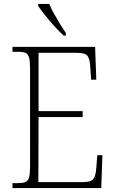

<svg xmlns="http://www.w3.org/2000/svg" viewBox="-20 -951 584 971"><path d="M43 0V-25H72Q96 -25 109 -30.5Q122 -36 127 -54Q132 -72 132 -108V-605Q132 -642 127 -660Q122 -678 109 -683.5Q96 -689 72 -689H43V-714H461L467 -548H441L437 -606Q435 -652 423 -668Q411 -684 368 -684H175V-389H398V-359H175L174 -30H397Q440 -30 452 -45.5Q464 -61 467 -102L472 -166H498L492 0ZM302 -771Q282 -789 256 -817.5Q230 -846 207 -875Q184 -904 173 -921V-931H229Q238 -909 253 -882Q268 -855 284 -829Q300 -803 313 -784V-771Z"/></svg>

Font: Noto Serif Khmer SemiCondensed ExtraLight
Style: Regular
Weight: 200
Width: 4
Designer: Danh Hong and the Monotype Design Team
Foundry: Monotype Imaging Inc.
Version: Version 2.004; ttfautohint (v1.8.4.7-5d5b)